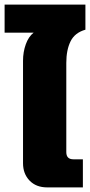

<svg xmlns="http://www.w3.org/2000/svg" viewBox="-45 -814 391 834"><path d="M160 0Q112 0 83.5 -29.5Q55 -59 55 -105V-550Q55 -588 67 -621.5Q79 -655 101 -672H-25V-794H326V-685Q280 -672 261.5 -634.5Q243 -597 243 -541V-153Q243 -122 274 -122H315V0Z"/></svg>

Font: Kanit
Style: Bold
Weight: 700
Designer: Katatrad Team
Foundry: CadsonDemak
Version: Version 2.000; ttfautohint (v1.8.3)